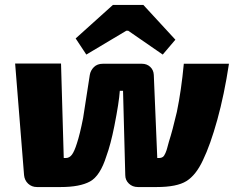

<svg xmlns="http://www.w3.org/2000/svg" viewBox="-20 -754 948 774"><path d="M687 -594 636 -534 497 -630H489L328 -534L285 -599L435 -734H558ZM237 -117H245Q260 -117 270 -130.5Q280 -144 290 -176Q302 -212 315 -278Q318 -294 342 -452Q345 -470 358.5 -483.5Q372 -497 395 -497H552Q572 -497 585.5 -484.5Q599 -472 600 -452L614 -117H622Q630 -117 636 -121Q642 -125 647 -137Q652 -149 653.5 -155.5Q655 -162 661 -183Q675 -226 693 -303Q711 -390 721 -497H903Q884 -372 856 -271Q828 -170 798 -108Q770 -48 731.5 -24Q693 0 612 0H536Q514 0 499.5 -14Q485 -28 485 -48L476 -388H463Q460 -342 441 -246Q426 -171 409 -125Q384 -45 343 -22.5Q302 0 225 0H129Q108 0 93.5 -13.5Q79 -27 77 -48L41 -498H226Z"/></svg>

Font: Ezarion Extra Bold
Style: Italic
Weight: 800
Italic angle: -8°
Designer: Natanael Gama
Version: Version 1.001;PS 001.001;hotconv 1.0.70;makeotf.lib2.5.58329